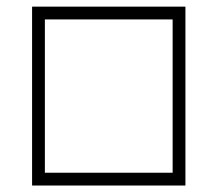

<svg xmlns="http://www.w3.org/2000/svg" viewBox="-20 -325 665 587"><path d="M78.1 242.2V151.4V59.6V-31.2V-122.1V-213.9V-304.7H171.9H265.6H359.4H453.1H546.9V-213.9V-122.1V-31.2V59.6V151.4V242.2H453.1H359.4H265.6H171.9ZM117.2 203.1H214.8H312.5H410.2H507.8V109.4V15.6V-78.1V-171.9V-265.6H410.2H312.5H214.8H117.2V-171.9V-78.1V15.6V109.4Z"/></svg>

Font: Vajram
Style: Regular
Weight: 400
Version: Version 1.0.0